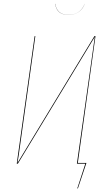

<svg xmlns="http://www.w3.org/2000/svg" viewBox="-20 -873 575 1024"><path d="M345.7 -793.5Q281.7 -793.5 274.4 -852.5L275.4 -852.1Q278.3 -824.7 295.9 -809.3Q313.5 -793.9 345.7 -793.9Q407.7 -793.9 431.6 -852.1L432.1 -852.5Q420.9 -823.2 398.4 -808.3Q376 -793.5 345.7 -793.5ZM489.3 -680.2 395 -3.9H440.9L395.5 131.8H392.1L435.1 0H390.1L477.1 -616.7Q477.5 -618.7 485.4 -676.3L75.2 0H69.3L164.6 -680.2H168.5L80.1 -46.9Q74.2 -8.8 73.2 -3.9L483.4 -680.2Z"/></svg>

Font: Fira Sans Compressed Four
Style: Italic
Weight: 100
Width: 3
Italic angle: -8°
Designer: Carrois Corporate & Edenspiekermann AG
Foundry: Carrois Corporate GbR & Edenspiekermann AG
Version: Version 4.203;PS 004.203;hotconv 1.0.88;makeotf.lib2.5.64775